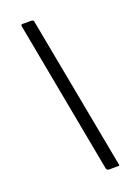

<svg xmlns="http://www.w3.org/2000/svg" viewBox="-150 -802 641 906"><g transform="rotate(-20 171.0 -349.5)"><path d="M235 43Q221 43 220 28L79 -728Q77 -736 78.5 -739Q80 -742 87 -742H130Q135 -742 139 -738.5Q143 -735 142 -731L286 37Q287 41 286 42Q285 43 279 43H235Z"/></g></svg>

Font: Libre Franklin
Style: Italic
Weight: 400
Italic angle: -8°
Designer: Pablo Impallari, Rodrigo Fuenzalida, Nhung Nguyen
Foundry: Impallari Type
Version: Version 3.000